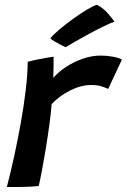

<svg xmlns="http://www.w3.org/2000/svg" viewBox="-20 -764 519 786"><path d="M198 -445Q218.5 -469 250 -489.8Q281.5 -510.5 318.5 -523.5Q355.5 -536.5 392.5 -536.5Q417.5 -536.5 443 -531.8Q468.5 -527 479 -520L423 -400Q412.5 -405 395.8 -410.5Q379 -416 353.5 -416Q312 -416 267.5 -393.8Q223 -371.5 191.5 -338Q189 -304.5 182.5 -256.2Q176 -208 167.8 -157.5Q159.5 -107 151.5 -65Q143.5 -23 138.5 -2.5Q111.5 0.5 75.2 1.2Q39 2 8 1.5Q23 -55.5 37.8 -123Q52.5 -190.5 65 -260Q77.5 -329.5 85.2 -394.2Q93 -459 93.5 -511Q111.5 -516 134 -520.5Q156.5 -525 175 -528.2Q193.5 -531.5 199.5 -532Q199.5 -514 199.2 -487Q199 -460 198 -445ZM376.5 -744.5Q403 -731 422.5 -708.2Q442 -685.5 448.5 -675.5Q429.5 -668.5 400 -654Q370.5 -639.5 339.2 -622.5Q308 -605.5 283.2 -591.2Q258.5 -577 249.5 -571Q244.5 -572.5 231 -579.2Q217.5 -586 204.2 -594Q191 -602 186 -607Q198.5 -622.5 224 -644Q249.5 -665.5 279 -686.8Q308.5 -708 335 -724Q361.5 -740 376.5 -744.5Z"/></svg>

Font: Grandstander Medium
Style: Italic
Weight: 500
Italic angle: -15°
Designer: Tyler Finck
Foundry: Etcetera Type Co
Version: Version 1.200; ttfautohint (v1.8.3)